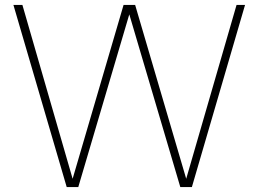

<svg xmlns="http://www.w3.org/2000/svg" viewBox="-20 -760 1050 780"><path d="M251 0 34.5 -740H71L279 -20H271L482 -740H529L740.5 -20H732.5L941 -740H975.5L759.5 0H712.5L501 -716H509.5L298 0Z"/></svg>

Font: Encode Sans Condensed Thin Thin
Style: Regular
Weight: 250
Version: Version 3.002